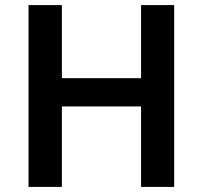

<svg xmlns="http://www.w3.org/2000/svg" viewBox="-20 -734 797 754"><path d="M664 0H534V-316H223V0H92V-714H223V-427H534V-714H664Z"/></svg>

Font: Noto Sans Adlam SemiBold
Style: Regular
Weight: 600
Version: Version 3.001